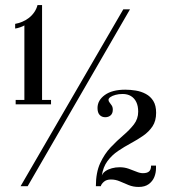

<svg xmlns="http://www.w3.org/2000/svg" viewBox="-20 -737 678 760"><path d="M42 -324V-341.5H76.5V-636.5Q72.5 -633.5 60.5 -629.2Q48.5 -625 40 -624V-642.5Q54 -645 68 -650.8Q82 -656.5 94.2 -666Q106.5 -675.5 115.5 -688.5Q124.5 -701.5 128.5 -717H146.5V-341.5H182V-324ZM61.5 0 468 -700H494.5L89.5 0ZM529 3Q507 3 489 -4.5Q471 -12 454.2 -19.2Q437.5 -26.5 419 -26.5Q401.5 -26.5 391.2 -17.5Q381 -8.5 379 0H359.5Q359.5 -54 376.5 -91Q393.5 -128 418.5 -154.2Q443.5 -180.5 468.2 -201.5Q493 -222.5 510 -244.5Q527 -266.5 527 -295Q527 -317.5 519.5 -333Q512 -348.5 498.2 -356.8Q484.5 -365 465.5 -365Q450 -365 437.2 -361.5Q424.5 -358 417 -352.8Q409.5 -347.5 409.5 -341.5Q409.5 -336.5 413.8 -331.2Q418 -326 422.2 -319.5Q426.5 -313 426.5 -303Q426.5 -288 418 -280.5Q409.5 -273 396.5 -273Q383 -273 374.5 -282Q366 -291 366 -309.5Q366 -340 395 -361Q424 -382 476 -382Q496 -382 517.5 -378.5Q539 -375 557.2 -365.2Q575.5 -355.5 586.8 -337.5Q598 -319.5 598 -290.5Q598 -258.5 583.8 -237Q569.5 -215.5 546.8 -199.8Q524 -184 498 -170Q472 -156 447.5 -139.5Q423 -123 405.5 -99.5Q388 -76 383 -41.5Q386.5 -52 397.2 -59.5Q408 -67 422.8 -71Q437.5 -75 453.5 -75Q472.5 -75 489 -69.2Q505.5 -63.5 519.8 -57.5Q534 -51.5 545.5 -51.5Q562.5 -51.5 570.2 -58.5Q578 -65.5 578 -81.5H597.5V-71Q597.5 -53 590.8 -36.2Q584 -19.5 568.8 -8.2Q553.5 3 529 3Z"/></svg>

Font: Imbue 48pt
Style: Regular
Weight: 400
Designer: Tyler Finck
Foundry: Etcetera Type Company
Version: Version 1.102